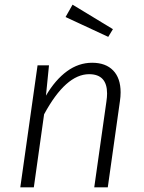

<svg xmlns="http://www.w3.org/2000/svg" viewBox="-20 -803 617 823"><path d="M497 -407Q497 -389 494 -369L442 0H384L436 -367Q439 -387 439 -402Q439 -485 362 -485Q262 -485 169 -313L125 0H67L141 -523H190L177 -393Q217 -461 267 -497.5Q317 -534 375 -534Q433 -534 465 -501Q497 -468 497 -407ZM464 -678 444 -645 261 -730 291 -783Z"/></svg>

Font: FiraGO Light
Style: Italic
Weight: 300
Italic angle: -8°
Designer: bBox Type GmbH
Foundry: bBox Type GmbH
Version: Version 1.001